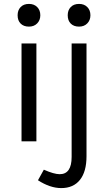

<svg xmlns="http://www.w3.org/2000/svg" viewBox="-20 -722 552 981"><path d="M90 0V-500H166V0ZM128 -586Q101 -586 85.5 -601.5Q70 -617 70 -644Q70 -670 85.5 -686Q101 -702 128 -702Q154 -702 170 -686Q186 -670 186 -644Q186 -619 170 -602.5Q154 -586 128 -586ZM293 239Q236 239 174 199L204 145Q256 168 285 168Q346 168 346 80V-500H422V76Q422 155 388.5 197Q355 239 293 239ZM384 -586Q357 -586 341.5 -601.5Q326 -617 326 -644Q326 -670 341.5 -686Q357 -702 384 -702Q410 -702 426 -686Q442 -670 442 -644Q442 -619 426 -602.5Q410 -586 384 -586Z"/></svg>

Font: Imprima
Style: Regular
Weight: 400
Designer: Eduardo Tunni
Foundry: Eduardo Tunni
Version: Version 1.002; ttfautohint (v1.8.4.7-5d5b);gftools[0.9.23]